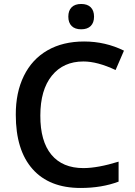

<svg xmlns="http://www.w3.org/2000/svg" viewBox="-20 -932 674 962"><path d="M182.1 -353Q181.6 -224.6 237.3 -157.2Q293 -89.8 397.9 -89.8Q469.7 -89.8 574.2 -122.1V-22Q490.2 9.8 383.8 9.8Q227.1 9.8 143.1 -85Q59.1 -179.7 59.1 -356.9Q58.6 -468.3 99.6 -551.8Q140.6 -635.3 217.8 -679.7Q294.9 -724.1 401.4 -724.1Q507.8 -724.1 601.1 -678.2L559.1 -581.1Q468.3 -624 397.9 -624Q297.4 -624 239.7 -552.7Q182.1 -481.4 182.1 -353ZM338.9 -801.8Q322.3 -818.4 322.3 -848.6Q322.3 -878.9 338.9 -895.5Q355.5 -912.1 386.7 -912.1Q418 -912.1 434.6 -895.5Q451.2 -878.9 451.2 -848.6Q451.2 -818.4 434.6 -801.8Q418 -785.2 386.7 -785.2Q355.5 -785.2 338.9 -801.8Z"/></svg>

Font: OpenSans-Semibold
Style: Regular
Weight: 600
Foundry: Ascender Corporation
Version: Version 1.10